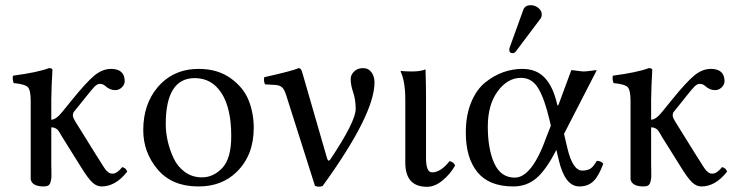

<svg xmlns="http://www.w3.org/2000/svg" viewBox="-20 -702 2836 733"><path d="M97.2 -316.9Q97.2 -358.9 85.7 -369.9Q74.2 -380.9 32.2 -384.8Q26.4 -401.9 29.8 -413.1Q122.6 -425.3 167 -441.9Q180.2 -441.9 180.2 -435.1Q176.3 -371.1 175.8 -321.3V-245.1Q193.8 -245.1 217.8 -274.9L255.9 -321.8Q310.1 -388.7 340.6 -413.8Q371.1 -439 403.8 -439Q455.6 -439 456.1 -392.1Q456.1 -378.9 445.1 -368.4Q434.1 -357.9 419.9 -357.9Q399.9 -357.9 382.8 -373Q374 -381.8 360.8 -381.8Q351.1 -381.8 340.1 -370.4Q329.1 -358.9 305.2 -328.6Q298.8 -320.8 295.9 -316.9L261.2 -273.9Q258.3 -270 258.1 -261Q257.8 -252 276.9 -223.1L349.1 -106.9Q354 -100.1 360.6 -89.1Q367.2 -78.1 370.6 -73Q374 -67.9 378.4 -61Q382.8 -54.2 386 -51Q389.2 -47.9 393.6 -44.4Q397.9 -41 401.4 -40Q404.8 -39.1 410.2 -39.1Q426.3 -39.1 446.8 -64Q460.9 -61 465.8 -46.9Q420.9 10.3 367.2 9.8Q349.1 9.8 332.5 -5.6Q315.9 -21 290 -63L216.8 -180.2Q215.8 -182.1 212.4 -188Q209 -193.8 207.5 -196Q206.1 -198.2 203.1 -202.6Q200.2 -207 198 -208.5Q195.8 -210 192.4 -211.9Q189 -213.9 185.1 -214.8Q181.2 -215.8 175.8 -215.8V-71.8Q175.8 -66.9 176.3 -50Q176.8 -33.2 176.3 -26.1Q175.8 -19 173.3 -8.5Q170.9 2 164.6 5.9Q158.2 9.8 147 9.8Q103 9.8 97.2 -17.1V-71.8Z M526.9 -205.1Q526.9 -304.2 582 -369.1Q641.6 -439 738.8 -439Q810.5 -439 860.1 -403.6Q909.7 -368.2 929.2 -319.1Q948.7 -270 948.7 -213.9Q948.7 -109.4 883.8 -45.9Q826.7 10.3 736.8 9.8Q636.7 9.8 581.8 -55.2Q526.9 -120.1 526.9 -205.1ZM723.6 -403.8Q612.8 -403.8 612.8 -228Q612.8 -195.8 620.4 -162.8Q627.9 -129.9 642.8 -97.9Q657.7 -65.9 685.8 -45.4Q713.9 -24.9 751 -24.9Q794.9 -24.9 828.9 -61Q862.8 -97.2 862.8 -182.1Q862.8 -289.1 825.7 -346.4Q788.6 -403.8 723.6 -403.8Z M1071.8 -340.8Q1064.9 -361.8 1055.9 -369.4Q1046.9 -377 1028.8 -377.9L991.7 -379.9Q985.8 -393.1 988.8 -407.2Q1095.7 -431.2 1120.6 -441.9Q1128.4 -441.9 1132.8 -429.2L1228.5 -98.1Q1233.4 -81.5 1241.7 -94.2Q1337.9 -238.3 1337.9 -286.1Q1337.9 -321.3 1328.4 -349.1Q1318.8 -377 1318.8 -400.9Q1318.8 -416 1331.8 -429Q1344.7 -441.9 1365.7 -441.9Q1386.7 -441.9 1398.2 -426Q1409.7 -410.2 1409.7 -387.2Q1409.7 -265.1 1211.9 7.8Q1198.7 13.7 1182.6 7.8Z M1527.3 -321.8Q1527.3 -391.6 1509.3 -429.2L1511.2 -431.2Q1523.4 -429.2 1554.2 -429.2Q1584 -429.2 1604.5 -437Q1606.4 -375 1606.4 -342.8V-99.1Q1606.4 -43.9 1629.4 -43.9Q1662.6 -43.9 1696.3 -86.9Q1713.4 -83 1717.3 -69.8Q1699.2 -37.6 1669.7 -13.2Q1640.1 11.2 1610.4 11.2Q1527.3 11.2 1527.3 -81.1Z M2006.3 -682.1Q2022.5 -682.1 2035.4 -671.6Q2048.3 -661.1 2048.3 -647Q2048.3 -635.7 2042 -628.9L1950.2 -506.8Q1944.3 -499 1938 -499Q1923.8 -499 1924.3 -512.2Q1924.3 -516.1 1926.3 -522L1978 -665Q1984.4 -682.1 2006.3 -682.1ZM2133.3 -190.9 2147 -132.8Q2167 -50.8 2203.1 -50.8Q2222.2 -50.8 2234.1 -58.3Q2246.1 -65.9 2258.3 -87.9Q2274.4 -87.9 2283.2 -77.1Q2266.1 -30.3 2245.6 -10.3Q2225.1 9.8 2191.9 9.8Q2136.7 9.8 2113.3 -90.8L2104 -129.9Q2065.9 -54.7 2028.6 -22.5Q1991.2 9.8 1939.9 9.8Q1847.2 9.8 1802.7 -44.7Q1758.3 -99.1 1758.3 -195.8Q1758.3 -261.7 1778.8 -311.3Q1799.3 -360.8 1832.8 -387.5Q1866.2 -414.1 1901.6 -426.5Q1937 -439 1974.1 -439Q2027.8 -439 2059.8 -405Q2091.8 -371.1 2106.9 -304.2Q2109.4 -294.4 2112.3 -302.7Q2112.8 -303.7 2113.8 -306.2L2161.1 -434.1Q2168 -434.1 2185.1 -431.6Q2202.1 -429.2 2209 -429.2Q2216.8 -429.2 2234.4 -431.6Q2252 -434.1 2258.3 -434.1ZM2083 -222.2 2078.1 -243.2Q2059.1 -324.2 2035.2 -364.5Q2011.2 -404.8 1969.2 -404.8Q1917.5 -404.8 1879.9 -353.3Q1842.3 -301.8 1842.3 -219.2Q1842.3 -132.3 1867.2 -78.1Q1892.1 -23.9 1945.3 -23.9Q2011.2 -23.9 2066.9 -181.2Z M2387.2 -316.9Q2387.2 -358.9 2375.7 -369.9Q2364.3 -380.9 2322.3 -384.8Q2316.4 -401.9 2319.8 -413.1Q2412.6 -425.3 2457 -441.9Q2470.2 -441.9 2470.2 -435.1Q2466.3 -371.1 2465.8 -321.3V-245.1Q2483.9 -245.1 2507.8 -274.9L2545.9 -321.8Q2600.1 -388.7 2630.6 -413.8Q2661.1 -439 2693.8 -439Q2745.6 -439 2746.1 -392.1Q2746.1 -378.9 2735.1 -368.4Q2724.1 -357.9 2710 -357.9Q2689.9 -357.9 2672.9 -373Q2664.1 -381.8 2650.9 -381.8Q2641.1 -381.8 2630.1 -370.4Q2619.1 -358.9 2595.2 -328.6Q2588.9 -320.8 2585.9 -316.9L2551.3 -273.9Q2548.3 -270 2548.1 -261Q2547.9 -252 2566.9 -223.1L2639.2 -106.9Q2644 -100.1 2650.6 -89.1Q2657.2 -78.1 2660.6 -73Q2664.1 -67.9 2668.5 -61Q2672.9 -54.2 2676 -51Q2679.2 -47.9 2683.6 -44.4Q2688 -41 2691.4 -40Q2694.8 -39.1 2700.2 -39.1Q2716.3 -39.1 2736.8 -64Q2751 -61 2755.9 -46.9Q2710.9 10.3 2657.2 9.8Q2639.2 9.8 2622.6 -5.6Q2606 -21 2580.1 -63L2506.8 -180.2Q2505.9 -182.1 2502.4 -188Q2499 -193.8 2497.6 -196Q2496.1 -198.2 2493.2 -202.6Q2490.2 -207 2488 -208.5Q2485.8 -210 2482.4 -211.9Q2479 -213.9 2475.1 -214.8Q2471.2 -215.8 2465.8 -215.8V-71.8Q2465.8 -66.9 2466.3 -50Q2466.8 -33.2 2466.3 -26.1Q2465.8 -19 2463.4 -8.5Q2460.9 2 2454.6 5.9Q2448.2 9.8 2437 9.8Q2393.1 9.8 2387.2 -17.1V-71.8Z"/></svg>

Font: Linux Libertine
Style: Regular
Weight: 400
Designer: Philipp H. Poll
Foundry: Philipp H. Poll
Version: Version 5.3.0 ; ttfautohint (v0.9)